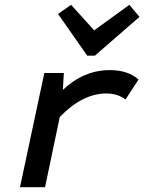

<svg xmlns="http://www.w3.org/2000/svg" viewBox="-20 -777 620 797"><path d="M63 0 164 -474H245L241 -404Q328 -486 436 -486Q511 -486 555 -447L501 -364Q468 -389 422 -389Q322 -389 228 -291L167 0ZM342 -546 221 -719 275 -757 371 -651 517 -757 559 -707 374 -546Z"/></svg>

Font: Sometype Mono SemiBold
Style: Italic
Weight: 600
Italic angle: -12°
Designer: Ryoichi Tsunekawa
Foundry: Dharma Type
Version: Version 1.001